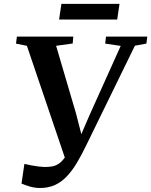

<svg xmlns="http://www.w3.org/2000/svg" viewBox="-20 -926 756 960"><path d="M179.5 14Q154.5 14 128.8 6.5Q103 -1 87.5 -8L102 -106.5Q118.5 -102.5 137 -99Q155.5 -95.5 172.8 -93.5Q190 -91.5 203 -91Q221 -91 238 -93.5Q255 -96 271.2 -105.8Q287.5 -115.5 303 -137Q318.5 -158.5 334 -197.5L313.5 -110.5L114.5 -697L60 -708L64.5 -743H346.5L343.5 -708.5L260.5 -697L360 -359L398.5 -209L363 -200.5L428 -351L583.5 -696.5L506 -708L510 -743H716.5L712 -708L654.5 -697.5L410 -197Q387 -149.5 363.8 -110.8Q340.5 -72 314 -44Q287.5 -16 254.8 -1Q222 14 179.5 14ZM287 -906.5H577.5L566 -828.5H275.5Z"/></svg>

Font: Merriweather 72pt SemiBold
Style: Italic
Weight: 600
Italic angle: -7.8°
Version: Version 2.101